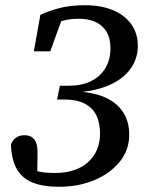

<svg xmlns="http://www.w3.org/2000/svg" viewBox="-20 -701 566 737"><path d="M206 16Q145 16 104.5 -0.5Q64 -17 44 -53Q24 -89 22 -147Q29 -164 42 -173Q55 -182 74 -182Q98 -182 111.5 -166Q125 -150 124 -111L123 -23L85 -58Q108 -47 131.5 -42Q155 -37 192 -37Q231 -37 263 -47.5Q295 -58 317.5 -78Q340 -98 352 -126Q364 -154 364 -188Q364 -230 349.5 -259Q335 -288 304.5 -303.5Q274 -319 227 -319H199L210 -372H245Q294 -372 329.5 -389.5Q365 -407 384.5 -439.5Q404 -472 404 -516Q404 -554 389 -579Q374 -604 347 -616.5Q320 -629 283 -629Q250 -629 225.5 -622.5Q201 -616 178 -605L182 -641L227 -653L173 -504H110L135 -644Q161 -657 204.5 -669Q248 -681 306 -681Q368 -681 413.5 -662Q459 -643 484 -608Q509 -573 509 -525Q509 -478 483.5 -440.5Q458 -403 410.5 -379.5Q363 -356 296 -348H299Q356 -342 395 -321.5Q434 -301 455 -266.5Q476 -232 476 -184Q476 -125 439.5 -80Q403 -35 342 -9.5Q281 16 206 16Z"/></svg>

Font: Source Serif 4 Medium
Style: Italic
Weight: 500
Italic angle: -12°
Designer: Frank Grießhammer
Foundry: Adobe Systems Incorporated
Version: Version 4.004;hotconv 1.0.116;makeotfexe 2.5.65601